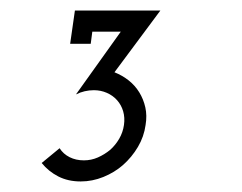

<svg xmlns="http://www.w3.org/2000/svg" viewBox="-20 -720 459 364"><path d="M124 -541Q132 -545 140.5 -547Q149 -549 158 -549Q171 -549 182.5 -544Q194 -539 202 -530Q210 -521 213.5 -509Q217 -497 215 -483Q213 -469 206 -457Q199 -445 189 -436Q178 -427 165.5 -421.5Q153 -416 139 -416Q124 -416 112 -422Q100 -428 93 -439L59 -411Q72 -395 90.5 -385.5Q109 -376 133 -376Q155 -376 176 -384.5Q197 -393 213 -407Q230 -422 241.5 -441.5Q253 -461 256 -483Q259 -501 255.5 -516.5Q252 -532 244 -545Q236 -558 224 -567.5Q212 -577 197 -583L284 -700H122L113 -637H152L155 -660H209Z"/></svg>

Font: Josefin Slab Thin
Style: Bold Italic
Weight: 700
Italic angle: -12°
Version: Version 2.000